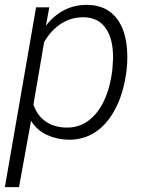

<svg xmlns="http://www.w3.org/2000/svg" viewBox="-33 -558 596 781"><path d="M244.1 10.3Q198.7 9.3 158.4 -9Q118.2 -27.3 93.3 -66.4L44.4 203.1H-13.2L113.8 -528.3H167.5L153.8 -453.6Q222.7 -541 326.2 -538.1Q400.4 -536.1 441.9 -482.9Q483.4 -429.7 484.9 -332Q485.4 -301.3 481.9 -272.5L480 -258.8Q467.8 -173.3 434.1 -111.3Q400.4 -49.3 352.1 -18.8Q303.7 11.7 244.1 10.3ZM423.8 -272.5 426.8 -318.8Q428.2 -397 398.4 -441.4Q368.7 -485.8 310.1 -487.8Q258.8 -488.8 217 -462.6Q175.3 -436.5 146.5 -386.7L103 -132.3Q118.7 -87.4 152.6 -64Q186.5 -40.5 233.9 -39.1Q304.7 -36.6 353.8 -92Q402.8 -147.5 419.9 -246.6Z"/></svg>

Font: Roboto Light
Style: Italic
Weight: 300
Italic angle: -12°
Designer: Google
Version: Version 2.134; 2016; ttfautohint (v1.6)